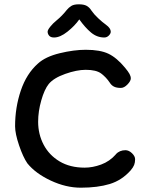

<svg xmlns="http://www.w3.org/2000/svg" viewBox="-20 -869 683 891"><path d="M405 -819Q415 -804 435 -785Q455 -766 472 -754Q494 -738 494 -722Q494 -713 485 -704Q476 -695 464 -695Q430 -695 402.5 -718Q375 -741 348 -779Q327 -749 293 -722Q259 -695 231 -695Q215 -695 208 -703.5Q201 -712 201 -722Q201 -730 213.5 -745.5Q226 -761 241 -773Q269 -796 290 -823Q299 -834 311 -841.5Q323 -849 346 -849Q369 -849 382 -842Q395 -835 405 -819ZM587 -505Q587 -493 571.5 -477Q556 -461 541 -461Q521 -461 509 -467Q497 -473 489 -486Q473 -510 450 -527.5Q427 -545 378 -545Q336 -545 282.5 -526Q229 -507 206 -479Q186 -454 171.5 -403Q157 -352 157 -304Q157 -246 182.5 -197.5Q208 -149 256.5 -120Q305 -91 373 -91Q410 -91 449.5 -105.5Q489 -120 518 -153H517Q535 -172 562 -172Q578 -172 592.5 -158Q607 -144 607 -130Q607 -115 602.5 -103.5Q598 -92 586 -78Q545 -32 489 -15Q433 2 355 2Q286 2 215.5 -31Q145 -64 107 -111Q87 -140 68.5 -194.5Q50 -249 50 -283Q50 -370 76.5 -448.5Q103 -527 156 -574Q191 -606 257 -622Q323 -638 378 -638Q445 -638 483.5 -619.5Q522 -601 560 -555Q575 -537 581 -526Q587 -515 587 -505Z"/></svg>

Font: Itim
Style: Regular
Weight: 400
Designer: Suppakit Chalermlarp
Version: Version 1.002g